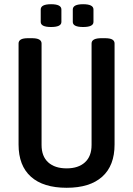

<svg xmlns="http://www.w3.org/2000/svg" viewBox="-20 -883 630 910"><path d="M296 7Q185 7 126.5 -45.5Q68 -98 68 -198V-677Q68 -689 78.5 -695.5Q89 -702 114 -702H130Q155 -702 166 -695.5Q177 -689 177 -677V-196Q177 -142 208.5 -113.5Q240 -85 296 -85Q351 -85 382.5 -113.5Q414 -142 414 -196V-677Q414 -702 461 -702H476Q502 -702 512.5 -695.5Q523 -689 523 -677V-198Q523 -98 464.5 -45.5Q406 7 296 7ZM374 -755Q325 -755 325 -779V-838Q325 -863 374 -863Q423 -863 423 -838V-779Q423 -755 374 -755ZM222 -755Q173 -755 173 -779V-838Q173 -863 222 -863Q271 -863 271 -838V-779Q271 -755 222 -755Z"/></svg>

Font: Asap Condensed Medium
Style: Regular
Weight: 500
Width: 3
Designer: Pablo Cosgaya
Foundry: Omnibus-Type
Version: Version 3.001; ttfautohint (v1.8.4.7-5d5b)